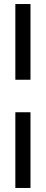

<svg xmlns="http://www.w3.org/2000/svg" viewBox="-20 -744 227 951"><path d="M56 -349V-724H131V-349ZM56 187V-188H131V187Z"/></svg>

Font: Archivo ExtraCondensed Medium
Style: Regular
Weight: 500
Width: 2
Designer: Hector Gatti
Foundry: Omnibus-Type
Version: Version 2.001